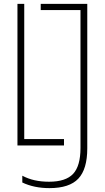

<svg xmlns="http://www.w3.org/2000/svg" viewBox="-20 -750 540 990"><path d="M70 0V-730H105V-33H310V0ZM235 220Q156 220 95 191V156Q125 172 159 179.5Q193 187 233 187Q319 187 357 146.5Q395 106 395 13V-698H190V-730H430V15Q430 122 384 171Q338 220 235 220Z"/></svg>

Font: M PLUS 1 Code ExtraLight
Style: Regular
Weight: 250
Designer: Coji Morishita
Foundry: UNDERFOREST DESIGN
Version: Version 1.002